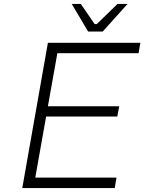

<svg xmlns="http://www.w3.org/2000/svg" viewBox="-20 -954 732 974"><path d="M427 -794 344 -934H390L460 -832H471L576 -934H627L501 -794ZM93 0 223 -737H692L683 -684H271L223 -415H585L575 -363H214L159 -53H571L562 0Z"/></svg>

Font: Tomorrow Light
Style: Italic
Weight: 300
Italic angle: -10°
Designer: Tony de Marco, Monica Rizzolli
Foundry: Just in Type
Version: Version 2.002